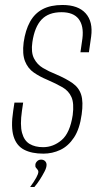

<svg xmlns="http://www.w3.org/2000/svg" viewBox="-20 -611 406 771"><path d="M154 6Q107 6 76.5 -10Q46 -26 34.5 -63.5Q23 -101 33 -166L38 -199H73L68 -165Q60 -109 68.5 -77.5Q77 -46 99 -33Q121 -20 153 -20Q194 -20 227.5 -48.5Q261 -77 272 -149Q278 -196 267 -221Q256 -246 231 -260.5Q206 -275 169 -291Q140 -303 116 -319.5Q92 -336 80.5 -365Q69 -394 75 -441Q82 -490 100.5 -523.5Q119 -557 151 -574Q183 -591 231 -591Q294 -591 324 -557.5Q354 -524 346 -464L337 -401Q329 -401 320 -401Q311 -401 303 -401L311 -457Q317 -507 296 -534.5Q275 -562 227 -562Q175 -562 147 -532.5Q119 -503 110 -442Q104 -401 116.5 -376.5Q129 -352 152.5 -338Q176 -324 204 -313Q246 -295 271.5 -277Q297 -259 306 -230.5Q315 -202 308 -152Q300 -93 277 -58.5Q254 -24 222 -9Q190 6 154 6ZM101 140Q117 118 125.5 102.5Q134 87 134 79Q134 74 131 70.5Q128 67 124.5 62.5Q121 58 122 51Q122 44 128.5 37Q135 30 145 30Q155 30 161 36Q167 42 167 51Q167 62 159 77.5Q151 93 140.5 109.5Q130 126 118 140Z"/></svg>

Font: Alumni Sans ExtraLight
Style: Italic
Weight: 250
Italic angle: -8°
Version: Version 1.016